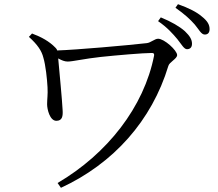

<svg xmlns="http://www.w3.org/2000/svg" viewBox="-20 -846 1040 917"><path d="M827 -659C847 -634 859 -611 873 -611C888 -611 897 -620 897 -637C897 -657 887 -674 863 -697C837 -720 799 -742 748 -763L735 -745C779 -715 806 -684 827 -659ZM910 -729C931 -704 941 -681 958 -681C973 -681 981 -690 981 -707C981 -728 971 -746 943 -768C920 -788 881 -808 830 -826L818 -809C863 -777 888 -754 910 -729ZM133 -686 118 -670C160 -632 179 -603 187 -571C198 -535 205 -468 207 -429C209 -394 205 -374 205 -348C205 -324 218 -269 249 -269C278 -269 281 -292 279 -321C277 -366 263 -510 258 -567C274 -558 289 -552 303 -552C327 -552 386 -566 461 -574C536 -582 664 -593 705 -593C714 -593 717 -590 716 -581C668 -335 492 -111 255 28L271 51C522 -65 705 -270 784 -531C789 -550 826 -565 826 -583C826 -605 765 -661 735 -661C719 -661 700 -642 681 -640C584 -629 345 -608 253 -605C252 -610 249 -614 245 -618C215 -649 178 -669 133 -686Z"/></svg>

Font: Source Han Serif KR
Style: Regular
Weight: 400
Designer: Ryoko NISHIZUKA 西塚涼子 (kana & ideographs); Frank Grießhammer (Latin, Greek & Cyrillic); Wenlong ZHANG 张文龙 (bopomofo); San
Foundry: Adobe
Version: Version 2.001;hotconv 1.1.0;makeotfexe 2.6.0